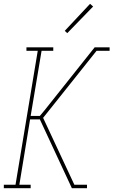

<svg xmlns="http://www.w3.org/2000/svg" viewBox="-26 -982 592 1002"><path d="M-6 0V-18H55L171 -717H112V-735H252V-717H191L134 -377H182L207 -407L468 -735H546V-717H478L199 -367L362 -18H428V0H349L182 -359H131L75 -18H134V0ZM325 -809 312 -821 444 -962 460 -948Z"/></svg>

Font: Iosevka Slab Thin Oblique
Style: Regular
Weight: 100
Italic angle: -9°
Monospace: yes
Designer: Belleve Invis
Foundry: Belleve Invis
Version: Version 11.1.0; ttfautohint (v1.8.3)